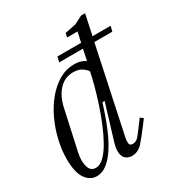

<svg xmlns="http://www.w3.org/2000/svg" viewBox="-180 -866 918 992"><g transform="rotate(-30 279.0 -370.0)"><path d="M233 -597 241 -628H382L395 -688H333L338 -712L403 -725L452 -750H476L450 -628H558L550 -597H443L334 -84Q332 -73 333 -57.5Q334 -42 353 -42Q373 -42 387.5 -59Q402 -76 424 -106L451 -142L468 -129L444 -97Q412 -54 384 -22Q356 10 318 10Q301 10 286 0.5Q271 -9 266 -32.5Q261 -56 273 -97L337 -307H324L306 -253Q291 -208 271 -161.5Q251 -115 226 -76Q201 -37 171.5 -13.5Q142 10 109 10Q69 10 43 -27.5Q17 -65 17 -144Q17 -199 30.5 -256Q44 -313 68.5 -365.5Q93 -418 127.5 -459.5Q162 -501 204 -525.5Q246 -550 294 -550Q319 -550 336.5 -543.5Q354 -537 361 -530L375 -597ZM85 -144Q75 -96 85 -63Q95 -30 126 -30Q151 -30 175.5 -54Q200 -78 222.5 -118Q245 -158 265 -206.5Q285 -255 301.5 -305.5Q318 -356 330 -401Q342 -446 348 -477Q341 -490 321 -503.5Q301 -517 269 -517Q220 -517 185.5 -481Q151 -445 137 -381Z"/></g></svg>

Font: Xanh Mono
Style: Italic
Weight: 400
Italic angle: -12°
Monospace: yes
Designer: Lam Bao, Duy Dao
Foundry: Yellow Type Foundry
Version: Version 3.101; ttfautohint (v1.8.3)